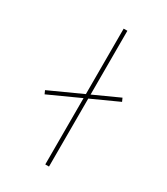

<svg xmlns="http://www.w3.org/2000/svg" viewBox="-182 -812 778 894"><g transform="rotate(30 207.0 -365.0)"><path d="M46 -281 38 -299 368 -449 376 -431ZM212 0V-730H232V0Z"/></g></svg>

Font: M PLUS 1 Thin
Style: Regular
Weight: 100
Designer: Coji Morishita
Foundry: UNDERFOREST DESIGN
Version: Version 1.001